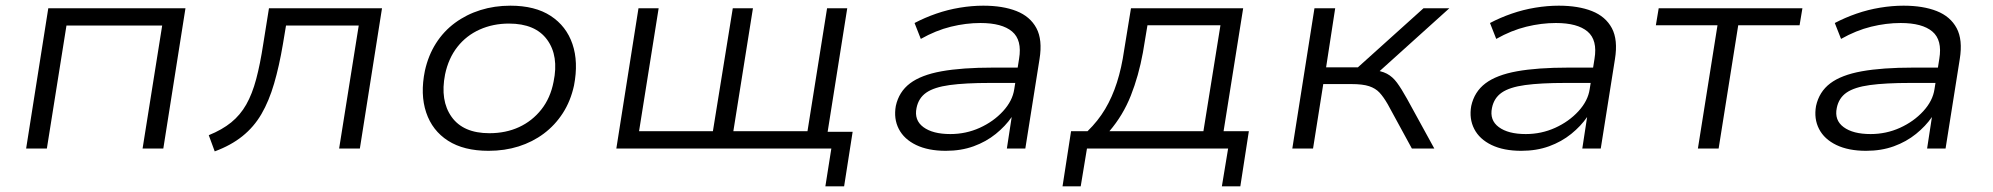

<svg xmlns="http://www.w3.org/2000/svg" viewBox="-20 -523 7017 676"><path d="M72 0 150 -494H633L555 0H482L551 -433H214L145 0Z M736 10 715 -47Q762 -66 794 -92Q826 -118 847 -155Q868 -192 882 -244.5Q896 -297 907 -369L927 -494H1325L1247 0H1174L1243 -433H987L976 -367Q963 -290 945 -228.5Q927 -167 900.5 -121.5Q874 -76 833.5 -43.5Q793 -11 736 10Z M1700 8Q1613 8 1557.5 -27.5Q1502 -63 1480.5 -127Q1459 -191 1476 -274Q1488 -328 1515 -370.5Q1542 -413 1582 -442.5Q1622 -472 1671.5 -487.5Q1721 -503 1777 -503Q1864 -503 1919 -467Q1974 -431 1995.5 -368Q2017 -305 2001 -222Q1989 -167 1961.5 -124.5Q1934 -82 1894.5 -52.5Q1855 -23 1806 -7.5Q1757 8 1700 8ZM1703 -54Q1761 -54 1807.5 -75.5Q1854 -97 1886 -137.5Q1918 -178 1929 -235Q1948 -326 1906.5 -383Q1865 -440 1772 -440Q1716 -440 1669 -419Q1622 -398 1590.5 -358Q1559 -318 1547 -261Q1529 -169 1570 -111.5Q1611 -54 1703 -54Z M2886 133 2907 0H2150L2228 -494H2299L2230 -61H2490L2560 -494H2631L2562 -61H2823L2892 -494H2963L2894 -59H2982L2952 133Z M3310 8Q3248 8 3205.5 -12.5Q3163 -33 3144.5 -69Q3126 -105 3134 -150Q3145 -200 3184 -229.5Q3223 -259 3295 -272Q3367 -285 3477 -285H3579L3570 -231H3466Q3378 -231 3323.5 -223.5Q3269 -216 3241.5 -197Q3214 -178 3207 -143Q3198 -100 3231 -75.5Q3264 -51 3326 -51Q3381 -51 3429.5 -73Q3478 -95 3511.5 -131.5Q3545 -168 3551 -209L3568 -316Q3579 -382 3543.5 -412Q3508 -442 3432 -442Q3381 -442 3328 -429Q3275 -416 3222 -386L3200 -442Q3236 -461 3276.5 -475Q3317 -489 3359.5 -496Q3402 -503 3442 -503Q3511 -503 3559 -484Q3607 -465 3629 -424Q3651 -383 3640 -315L3590 0H3525L3542 -111Q3520 -79 3486 -51.5Q3452 -24 3408 -8Q3364 8 3310 8Z M3721 133 3751 -61H3809Q3846 -97 3871 -139Q3896 -181 3912.5 -232.5Q3929 -284 3938 -347L3962 -494H4357L4288 -61H4377L4347 133H4282L4304 0H3807L3785 133ZM3886 -61H4217L4277 -434H4020L4004 -338Q3989 -256 3961.5 -186.5Q3934 -117 3886 -61Z M4530 0 4608 -494H4681L4649 -286H4761L4992 -494H5083L4819 -256L4807 -278Q4843 -274 4863 -263.5Q4883 -253 4898.5 -232Q4914 -211 4934 -175L5030 0H4951L4866 -156Q4851 -182 4837 -197Q4823 -212 4800.5 -219.5Q4778 -227 4738 -227H4639L4603 0Z M5336 8Q5274 8 5231.5 -12.5Q5189 -33 5170.5 -69Q5152 -105 5160 -150Q5171 -200 5210 -229.5Q5249 -259 5321 -272Q5393 -285 5503 -285H5605L5596 -231H5492Q5404 -231 5349.5 -223.5Q5295 -216 5267.5 -197Q5240 -178 5233 -143Q5224 -100 5257 -75.5Q5290 -51 5352 -51Q5407 -51 5455.5 -73Q5504 -95 5537.5 -131.5Q5571 -168 5577 -209L5594 -316Q5605 -382 5569.5 -412Q5534 -442 5458 -442Q5407 -442 5354 -429Q5301 -416 5248 -386L5226 -442Q5262 -461 5302.5 -475Q5343 -489 5385.5 -496Q5428 -503 5468 -503Q5537 -503 5585 -484Q5633 -465 5655 -424Q5677 -383 5666 -315L5616 0H5551L5568 -111Q5546 -79 5512 -51.5Q5478 -24 5434 -8Q5390 8 5336 8Z M5958 0 6027 -434H5810L5820 -494H6326L6316 -434H6100L6031 0Z M6550 8Q6488 8 6445.5 -12.5Q6403 -33 6384.5 -69Q6366 -105 6374 -150Q6385 -200 6424 -229.5Q6463 -259 6535 -272Q6607 -285 6717 -285H6819L6810 -231H6706Q6618 -231 6563.5 -223.5Q6509 -216 6481.5 -197Q6454 -178 6447 -143Q6438 -100 6471 -75.5Q6504 -51 6566 -51Q6621 -51 6669.5 -73Q6718 -95 6751.5 -131.5Q6785 -168 6791 -209L6808 -316Q6819 -382 6783.5 -412Q6748 -442 6672 -442Q6621 -442 6568 -429Q6515 -416 6462 -386L6440 -442Q6476 -461 6516.5 -475Q6557 -489 6599.5 -496Q6642 -503 6682 -503Q6751 -503 6799 -484Q6847 -465 6869 -424Q6891 -383 6880 -315L6830 0H6765L6782 -111Q6760 -79 6726 -51.5Q6692 -24 6648 -8Q6604 8 6550 8Z"/></svg>

Font: Nunito Sans 7pt SemiExpanded Light
Style: Italic
Weight: 300
Width: 6
Italic angle: -9°
Designer: Vernon Adams
Foundry: Vernon Adams
Version: Version 3.101;gftools[0.9.27]